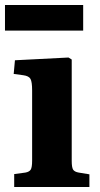

<svg xmlns="http://www.w3.org/2000/svg" viewBox="-23 -751 403 771"><path d="M34 0V-52L79 -58Q95 -61 100.5 -70Q106 -79 106 -106V-388Q106 -422 99.5 -434Q93 -446 70 -449L32 -454L37 -509L252 -520L265 -512V-105Q265 -79 270.5 -70Q276 -61 293 -58L336 -51V0ZM-3 -628V-731H311V-628Z"/></svg>

Font: Literata 36pt
Style: Bold
Weight: 700
Designer: Latin by Veronika Burian and Jose Scaglione. Greek by Irene Vlachou. Cyrillic by Vera Evstafieva.
Foundry: TypeTogether
Version: Version 3.002